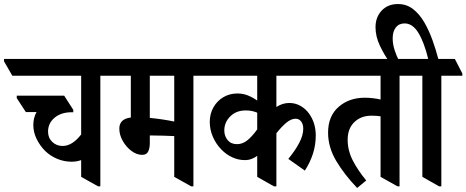

<svg xmlns="http://www.w3.org/2000/svg" viewBox="-68 -916 2310 951"><path d="M287 -115Q250 -115 216 -129Q182 -143 156 -168Q130 -194 113.5 -227.5Q97 -261 97 -297Q97 -332 113 -361H60L15 -430V-442H250L295 -372V-360H286Q235 -360 202.5 -333Q170 -306 170 -264Q170 -233 191 -213Q212 -193 242 -193Q290 -193 334 -250V-541H-7L-48 -612V-624H496L533 -552V-541H429V7H418L334 -40V-123Q312 -115 287 -115Z M636 -149Q609 -149 583 -168.5Q557 -188 540 -218Q523 -248 523 -279Q523 -327 580 -334V-541H475L437 -613V-624H957L994 -552V-541H890V7H879L795 -40V-242Q772 -243 740.5 -244Q709 -245 683 -245Q677 -245 674 -245V-207Q674 -182 666 -165.5Q658 -149 636 -149ZM674 -332Q737 -326 795 -314V-541H674Z M1145 -123Q1112 -123 1082 -137Q1052 -151 1029 -175Q1003 -201 987 -237Q971 -273 971 -312Q971 -352 989 -384Q1007 -416 1038 -434.5Q1069 -453 1108 -453Q1136 -453 1160.5 -443Q1185 -433 1206 -418V-541H936L898 -613V-624H1533L1571 -552V-541H1301V-386Q1331 -406 1365 -406Q1395 -406 1420.5 -391.5Q1446 -377 1463 -353Q1496 -307 1496 -245Q1496 -198 1482 -154.5Q1468 -111 1442 -71L1360 -129Q1394 -170 1414 -208Q1434 -246 1434 -278Q1434 -301 1423.5 -314.5Q1413 -328 1396 -328Q1374 -328 1350 -308Q1326 -288 1301 -256V7H1289L1206 -40V-144Q1194 -135 1178.5 -129Q1163 -123 1145 -123ZM1043 -270Q1043 -242 1059.5 -222Q1076 -202 1106 -202Q1133 -202 1156.5 -220.5Q1180 -239 1206 -275V-358Q1180 -369 1149 -369Q1102 -369 1072.5 -339.5Q1043 -310 1043 -270Z M1701 15Q1637 -52 1597 -119.5Q1557 -187 1557 -259Q1557 -341 1609 -386.5Q1661 -432 1739 -432Q1759 -432 1780 -429.5Q1801 -427 1817 -423V-541H1513L1475 -613V-624H1978L2015 -552V-541H1911V7H1901L1817 -40V-340Q1796 -343 1772 -343Q1720 -343 1687 -311Q1654 -279 1654 -224Q1654 -171 1679 -122Q1704 -73 1746 -22Z M2107 7 2024 -40V-541H1957L1919 -613V-624H2053Q2033 -706 2004.5 -753Q1976 -800 1936 -800Q1908 -800 1892.5 -780Q1877 -760 1877 -726Q1877 -698 1886.5 -668Q1896 -638 1910 -612H1859Q1836 -643 1814 -689Q1792 -735 1792 -781Q1792 -831 1822.5 -863.5Q1853 -896 1903 -896Q1946 -896 1978 -871Q2010 -846 2033.5 -805.5Q2057 -765 2074 -717.5Q2091 -670 2103 -624H2185L2222 -552V-541H2118V7Z"/></svg>

Font: Noto Serif Devanagari ExtraCondensed SemiBold
Style: Regular
Weight: 600
Width: 2
Designer: Universal Thirst, Indian Type Foundry and the Monotype Design Team
Foundry: Monotype Imaging Inc.
Version: Version 2.004; ttfautohint (v1.8.4.7-5d5b)